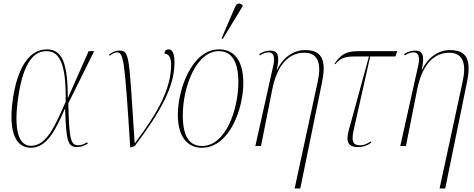

<svg xmlns="http://www.w3.org/2000/svg" viewBox="-20 -825 2676 1085"><path d="M154 10C247 10 296 -95 346 -209H348C354 -15 366 6 418 6C439 6 459 -3 476 -13L473 -21C459 -13 440 -4 424 -4C379 -4 371 -34 366 -241L512 -536H481L364 -272H363C363 -467 332 -546 245 -546C144 -546 78 -441 52 -262C24 -57 81 10 154 10ZM155 -1C82 -1 58 -97 82 -268C105 -436 154 -536 242 -536C315 -536 355 -470 351 -249C292 -119 246 -1 155 -1Z M716 9 742 0C888 -195 966 -334 966 -472C966 -522 954 -546 935 -546C922 -546 910 -541 909 -522C929 -522 947 -506 947 -460C947 -330 880 -199 743 -17H741C708 -514 714 -539 653 -539C629 -539 612 -528 596 -517L600 -510C614 -521 629 -529 640 -529C679 -529 684 -492 716 9Z M1239 -605 1350 -788 1351 -796C1337 -808 1320 -811 1309 -787L1232 -608ZM1120 10C1279 10 1355 -214 1355 -356C1355 -492 1296 -546 1218 -546C1064 -546 985 -320 985 -177C985 -50 1041 10 1120 10ZM1122 0C1055 0 1013 -47 1013 -173C1013 -333 1088 -536 1217 -536C1286 -536 1327 -482 1327 -361C1327 -209 1257 0 1122 0Z M1645 240H1677L1800 -361C1825 -485 1801 -542 1703 -542C1641 -542 1580 -503 1546 -430H1544C1562 -511 1551 -539 1507 -539C1486 -539 1467 -533 1445 -520L1448 -512C1474 -528 1489 -529 1500 -529C1526 -529 1534 -501 1526 -462L1423 0H1455L1518 -317C1545 -454 1608 -527 1700 -527C1781 -527 1797 -460 1775 -362Z M2002 6C2033 6 2056 -3 2078 -19L2074 -26C2061 -16 2041 -4 2014 -4C1975 -4 1964 -25 1979 -92L2072 -506H2214L2225 -536H2005C1924 -536 1902 -508 1870 -465L1874 -462C1906 -497 1924 -506 1992 -506H2065L1954 -100C1939 -48 1930 6 2002 6Z M2464 240H2496L2619 -361C2644 -485 2620 -542 2522 -542C2460 -542 2399 -503 2365 -430H2363C2381 -511 2370 -539 2326 -539C2305 -539 2286 -533 2264 -520L2267 -512C2293 -528 2308 -529 2319 -529C2345 -529 2353 -501 2345 -462L2242 0H2274L2337 -317C2364 -454 2427 -527 2519 -527C2600 -527 2616 -460 2594 -362Z"/></svg>

Font: Noto Serif Display Condensed Thin
Style: Italic
Weight: 100
Width: 3
Italic angle: -12°
Designer: Monotype Design Team
Foundry: Monotype Imaging Inc.
Version: Version 2.009